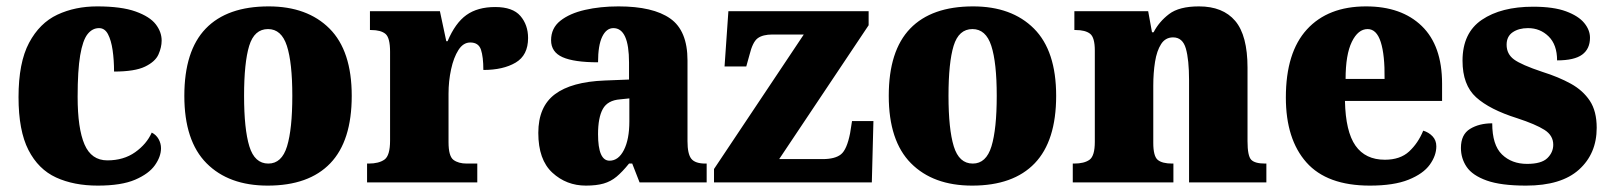

<svg xmlns="http://www.w3.org/2000/svg" viewBox="-20 -571 5041 601"><path d="M286 10Q211 10 155.5 -15.5Q100 -41 69 -101.5Q38 -162 38 -267Q38 -375 71 -437Q104 -499 159.5 -525Q215 -551 284 -551Q360 -551 404.5 -535Q449 -519 467.5 -495Q486 -471 486 -444Q486 -423 476 -400.5Q466 -378 434 -362.5Q402 -347 337 -347Q337 -383 332.5 -414Q328 -445 318 -464Q308 -483 290 -483Q269 -483 254 -464Q239 -445 231 -398Q223 -351 223 -268Q223 -169 244.5 -119Q266 -69 316 -69Q367 -69 403 -94.5Q439 -120 455 -156Q469 -149 476.5 -135.5Q484 -122 484 -107Q484 -81 465 -54Q446 -27 403 -8.5Q360 10 286 10Z M818 10Q696 10 626.5 -60Q557 -130 557 -271Q557 -412 624 -481.5Q691 -551 821 -551Q942 -551 1011.5 -481.5Q1081 -412 1081 -271Q1081 -130 1014 -60Q947 10 818 10ZM820 -59Q862 -59 878.5 -113Q895 -167 895 -271Q895 -375 878 -427.5Q861 -480 819 -480Q776 -480 760 -427.5Q744 -375 744 -271Q744 -167 760.5 -113Q777 -59 820 -59Z M1129 0V-59H1134Q1166 -59 1183.5 -71.5Q1201 -84 1201 -131V-409Q1201 -453 1186.5 -465Q1172 -477 1142 -477H1138V-536H1357L1377 -442H1381Q1405 -499 1440 -524Q1475 -549 1530 -549Q1585 -549 1609 -521Q1633 -493 1633 -452Q1633 -398 1594 -375Q1555 -352 1493 -352Q1493 -393 1485.5 -415.5Q1478 -438 1452 -438Q1430 -438 1415 -414.5Q1400 -391 1392 -354Q1384 -317 1384 -278V-126Q1384 -82 1399.5 -70.5Q1415 -59 1441 -59H1474V0Z M1814 10Q1753 10 1709 -30.5Q1665 -71 1665 -155Q1665 -237 1717 -276Q1769 -315 1873 -319L1949 -322V-375Q1949 -483 1900 -483Q1878 -483 1865 -456Q1852 -429 1852 -376Q1777 -376 1741 -392Q1705 -408 1705 -445Q1705 -483 1734 -506Q1763 -529 1811 -540Q1859 -551 1916 -551Q2024 -551 2078 -513Q2132 -475 2132 -382V-129Q2132 -89 2144 -74Q2156 -59 2188 -59H2192V0H1982L1959 -59H1949Q1928 -33 1910 -18Q1892 -3 1869.5 3.5Q1847 10 1814 10ZM1888 -68Q1916 -68 1933 -101.5Q1950 -135 1950 -191V-263L1921 -260Q1882 -257 1867 -230Q1852 -203 1852 -151Q1852 -68 1888 -68Z M2215 0V-42L2496 -463H2398Q2368 -463 2352 -451.5Q2336 -440 2326 -399L2316 -363H2248L2260 -536H2699V-492L2419 -73H2555Q2594 -73 2612.5 -88Q2631 -103 2641 -154L2647 -192H2714L2709 0Z M3023 10Q2901 10 2831.5 -60Q2762 -130 2762 -271Q2762 -412 2829 -481.5Q2896 -551 3026 -551Q3147 -551 3216.5 -481.5Q3286 -412 3286 -271Q3286 -130 3219 -60Q3152 10 3023 10ZM3025 -59Q3067 -59 3083.5 -113Q3100 -167 3100 -271Q3100 -375 3083 -427.5Q3066 -480 3024 -480Q2981 -480 2965 -427.5Q2949 -375 2949 -271Q2949 -167 2965.5 -113Q2982 -59 3025 -59Z M3338 0V-59H3342Q3374 -59 3390.5 -71Q3407 -83 3407 -127V-413Q3407 -454 3392 -465.5Q3377 -477 3347 -477H3343V-536H3574L3586 -470H3591Q3608 -503 3639.5 -527Q3671 -551 3733 -551Q3808 -551 3846.5 -505.5Q3885 -460 3885 -359V-129Q3885 -83 3896.5 -71Q3908 -59 3940 -59H3944V0H3702V-320Q3702 -384 3692 -419Q3682 -454 3652 -454Q3628 -454 3614.5 -433Q3601 -412 3595.5 -377.5Q3590 -343 3590 -303V-124Q3590 -82 3604 -70.5Q3618 -59 3649 -59H3653V0Z M4268 10Q4134 10 4069.5 -62.5Q4005 -135 4005 -266Q4005 -407 4071 -479Q4137 -551 4256 -551Q4367 -551 4430.5 -489.5Q4494 -428 4494 -309V-255H4190Q4192 -159 4223 -115Q4254 -71 4315 -71Q4363 -71 4391 -97Q4419 -123 4435 -162Q4452 -157 4464 -144.5Q4476 -132 4476 -113Q4476 -84 4455.5 -55.5Q4435 -27 4389 -8.5Q4343 10 4268 10ZM4314 -324Q4315 -399 4302 -439.5Q4289 -480 4261 -480Q4231 -480 4211.5 -440Q4192 -400 4192 -324Z M4757 10Q4678 10 4633.5 -6Q4589 -22 4571 -48.5Q4553 -75 4553 -108Q4553 -150 4581.5 -167.5Q4610 -185 4651 -185Q4651 -117 4681.5 -87.5Q4712 -58 4760 -58Q4805 -58 4823.5 -76Q4842 -94 4842 -118Q4842 -147 4814.5 -164.5Q4787 -182 4729 -201Q4643 -228 4600.5 -266.5Q4558 -305 4558 -381Q4558 -468 4618.5 -509Q4679 -550 4779 -550Q4843 -550 4882 -535.5Q4921 -521 4939 -499Q4957 -477 4957 -453Q4957 -418 4932.5 -400Q4908 -382 4854 -382Q4854 -431 4827.5 -457Q4801 -483 4763 -483Q4734 -483 4715 -470Q4696 -457 4696 -431Q4696 -402 4719 -385Q4742 -368 4808 -346Q4859 -330 4897 -309Q4935 -288 4956.5 -255.5Q4978 -223 4978 -171Q4978 -90 4922.5 -40Q4867 10 4757 10Z"/></svg>

Font: Noto Serif Lao SemiCondensed Black
Style: Regular
Weight: 900
Width: 4
Designer: Monotype Design Team
Foundry: Monotype Imaging Inc.
Version: Version 2.003; ttfautohint (v1.8.4.7-5d5b)